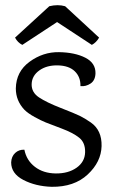

<svg xmlns="http://www.w3.org/2000/svg" viewBox="-20 -705 435 740"><path d="M330 -233Q373 -203 371.5 -142Q370 -81 318 -32.5Q266 16 179 15Q117 13 70 -11.5Q23 -36 23 -79Q24 -102 38.5 -115.5Q53 -129 74 -128Q82 -87 114.5 -62Q147 -37 195 -36.5Q243 -36 275 -58.5Q307 -81 308 -118Q309 -155 285.5 -174Q262 -193 218 -209.5Q174 -226 156.5 -233Q139 -240 113.5 -254Q88 -268 74 -282Q41 -317 41 -364Q42 -429 94 -467Q146 -505 207.5 -504Q269 -503 309 -482.5Q349 -462 348 -422Q347 -395 329 -383Q311 -371 290 -373Q291 -408 268.5 -430Q246 -452 203 -453Q160 -454 131.5 -433.5Q103 -413 102 -381Q101 -349 130.5 -329.5Q160 -310 214 -289Q268 -268 287.5 -258.5Q307 -249 330 -233ZM200 -620 66 -532Q48 -541 38 -560L170 -681Q203 -689 231 -681L362 -560Q351 -541 334 -532Z"/></svg>

Font: Karma
Style: Regular
Weight: 400
Designer: Joana Correia
Foundry: Indian Type Foundry
Version: Version 1.202;PS 1.0;hotconv 1.0.78;makeotf.lib2.5.61930; tt